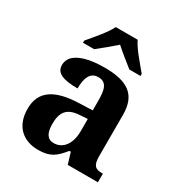

<svg xmlns="http://www.w3.org/2000/svg" viewBox="-181 -891 961 1026"><g transform="rotate(30 299.5 -378.0)"><path d="M125 -619V-606H194C222 -628 272 -669 302 -696C332 -669 383 -628 411 -606H480V-619C449 -657 391 -721 370 -766H235C214 -721 156 -657 125 -619ZM202 10C278 10 307 -15 351 -69H360L381 0H567V-53H563C518 -53 503 -69 503 -124V-379C503 -504 433 -549 293 -549C180 -549 87 -520 87 -447C87 -398 133 -380 222 -380C222 -442 238 -488 289 -488C344 -488 351 -441 351 -374V-319L269 -316C119 -311 45 -261 45 -153C45 -42 114 10 202 10ZM257 -63C218 -63 200 -92 200 -149C200 -221 226 -259 306 -263L351 -266V-191C351 -113 314 -63 257 -63Z"/></g></svg>

Font: Noto Serif NP Hmong
Style: Bold
Weight: 700
Designer: Dalton Maag Ltd
Foundry: Dalton Maag Ltd
Version: Version 1.001